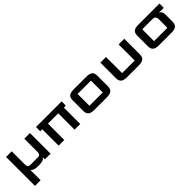

<svg xmlns="http://www.w3.org/2000/svg" viewBox="225 -1437 2636 2636"><g transform="rotate(-45 1543.0 -119.0)"><path d="M297.9 0Q252.9 0 226.6 -10Q200.2 -20 188 -42V161.1H78.1V-400.4H188V-131.8Q188 -112.8 200.4 -100.3Q212.9 -87.9 231.9 -87.9H388.2Q407.2 -87.9 419.7 -100.3Q432.1 -112.8 432.1 -131.8V-400.4H542V0H432.1V-42Q419.9 -20 393.6 -10Q367.2 0 322.3 0Z M808.1 0H698.2V-317.4H659.2V-400.4H1157.2V-317.4H1118.2V0H1008.3V-317.4H808.1Z M1643.1 -317.4H1384.3V-87.9H1643.1ZM1752.9 -100.1Q1752.9 -46.9 1725.6 -23.4Q1698.2 0 1630.9 0H1396.5Q1329.1 0 1301.8 -23.4Q1274.4 -46.9 1274.4 -100.1V-305.2Q1274.4 -355.5 1301.5 -377.9Q1328.6 -400.4 1396.5 -400.4H1630.9Q1698.7 -400.4 1725.8 -377.9Q1752.9 -355.5 1752.9 -305.2Z M2031.2 0Q1963.9 0 1936.5 -23.4Q1909.2 -46.9 1909.2 -100.1V-400.4H2019V-87.9H2263.2V-400.4H2373V-100.1Q2373 -46.9 2345.7 -23.4Q2318.4 0 2251 0Z M3007.8 -100.1Q3007.8 -46.9 2980.5 -23.4Q2953.1 0 2885.7 0H2651.4Q2584 0 2556.6 -23.4Q2529.3 -46.9 2529.3 -100.1V-305.2Q2529.3 -355.5 2556.4 -377.9Q2583.5 -400.4 2651.4 -400.4H3056.6V-317.4H2963.4Q2987.3 -307.1 2997.6 -286.9Q3007.8 -266.6 3007.8 -234.4ZM2639.2 -317.4V-87.9H2897.9V-262.7Q2897.9 -286.1 2882.3 -301.8Q2866.7 -317.4 2842.8 -317.4Z"/></g></svg>

Font: Squarish Sans CT
Style: Regular
Weight: 400
Version: Version 0.9